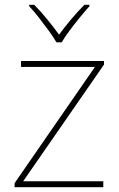

<svg xmlns="http://www.w3.org/2000/svg" viewBox="-20 -783 496 803"><path d="M412 0H41V-17L377 -503H68V-528H415V-513L77 -25H412ZM216 -606Q204 -627 184 -654.5Q164 -682 142.5 -709.5Q121 -737 102 -757V-763H123Q151 -735 178.5 -701Q206 -667 227 -638Q248 -667 276.5 -701Q305 -735 333 -763H354V-757Q336 -737 313.5 -709.5Q291 -682 270.5 -654.5Q250 -627 238 -606Z"/></svg>

Font: Noto Sans Cham Thin
Style: Regular
Weight: 250
Version: Version 2.002